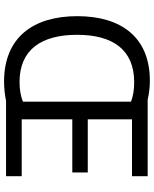

<svg xmlns="http://www.w3.org/2000/svg" viewBox="76 -842 775 968"><g transform="rotate(90 464.0 -357.5)"><path d="M386 -725C167 -725 61 -580 61 -359C61 -137 168 10 391 10C425 10 458 6 488 0H868V-79H581V-334H849V-412H581V-635H868V-714H482C453 -721 420 -725 386 -725ZM394 -646C431 -646 464 -641 492 -630V-85C465 -74 430 -68 393 -68C230 -68 155 -178 155 -358C155 -538 230 -646 394 -646Z"/></g></svg>

Font: Noto Sans Nandinagari
Style: Regular
Weight: 400
Designer: Ek Type
Foundry: Ek Type
Version: Version 1.002